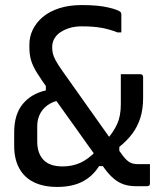

<svg xmlns="http://www.w3.org/2000/svg" viewBox="-20 -729 640 758"><path d="M227 -448Q259 -403 290.5 -358.5Q322 -314 351 -273Q380 -232 403.5 -199Q427 -166 443.5 -144Q460 -122 466 -113Q480 -95 492.5 -88Q505 -81 524 -81Q532 -81 540.5 -81Q549 -81 557 -81H572Q572 -62 572 -43Q572 -24 572 -5Q572 0 569.5 3Q567 6 561 6Q552 6 539.5 6Q527 6 515 6Q490 6 469 -1Q448 -8 429.5 -23.5Q411 -39 394 -62Q386 -74 368 -99Q350 -124 326 -157.5Q302 -191 275.5 -228.5Q249 -266 222.5 -302.5Q196 -339 174 -371Q143 -414 126 -441.5Q109 -469 102.5 -491.5Q96 -514 96 -542V-553Q96 -584 109.5 -612Q123 -640 149 -662Q175 -684 214 -696.5Q253 -709 303 -709Q367 -709 407.5 -699.5Q448 -690 456 -681Q458 -679 458.5 -677Q459 -675 459 -672Q459 -654 459 -636.5Q459 -619 459 -601H444Q414 -613 381.5 -619Q349 -625 303 -625Q273 -625 250 -617Q227 -609 212 -597Q199 -586 192.5 -572.5Q186 -559 186 -543Q186 -530 188.5 -518.5Q191 -507 199.5 -491Q208 -475 227 -448ZM206 9Q152 9 114 -9.5Q76 -28 56 -64.5Q36 -101 36 -153V-207Q36 -277 69.5 -318Q103 -359 161 -372V-414L236 -335Q203 -334 178.5 -320.5Q154 -307 140.5 -284Q127 -261 127 -231V-170Q127 -124 151.5 -98Q176 -72 227 -72Q265 -72 296.5 -86Q328 -100 362 -135L412 -73H371Q346 -33 305.5 -12Q265 9 206 9ZM457 -436Q476 -436 495.5 -436Q515 -436 534 -436Q539 -436 542 -433Q545 -430 545 -425V-343Q545 -298 534 -263.5Q523 -229 502.5 -201.5Q482 -174 451 -149V-106L401 -177Q429 -209 443 -240.5Q457 -272 457 -317Q457 -350 457 -378Q457 -406 457 -436Z"/></svg>

Font: Recursive Monospace
Style: Regular
Weight: 400
Version: Version 1.047